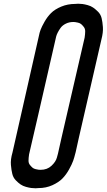

<svg xmlns="http://www.w3.org/2000/svg" viewBox="-20 -814 572 1030"><path d="M187 -614Q188 -618 189 -623Q192 -639 198 -655Q204 -671 219 -697.5Q234 -724 254 -744Q274 -764 308.5 -778.5Q343 -793 384 -793Q390 -794 399 -794Q411 -794 422.5 -792.5Q434 -791 450.5 -786.5Q467 -782 479.5 -773.5Q492 -765 506 -751Q520 -737 525 -717Q530 -697 532 -668.5Q534 -640 524 -602L403 -75L386 2Q385 6 383 13Q379 30 372.5 48.5Q366 67 350.5 95Q335 123 315 143.5Q295 164 261 179.5Q227 195 186 195Q180 196 171 196Q159 196 147.5 194.5Q136 193 119.5 188.5Q103 184 90.5 175.5Q78 167 64.5 153Q51 139 46 119Q41 99 38.5 70.5Q36 42 47 4ZM198 97Q233 97 256 75.5Q279 54 285 32L291 10L310 -75L434 -612Q437 -632 437 -646Q437 -660 429.5 -669.5Q422 -679 415.5 -684.5Q409 -690 398.5 -692.5Q388 -695 383 -695.5Q378 -696 374 -696H373Q351 -696 333 -687Q315 -678 305.5 -665Q296 -652 289.5 -639Q283 -626 281 -617L279 -608L186 -202L136 14Q133 34 133 48Q133 62 141 71.5Q149 81 155 86Q161 91 171.5 93.5Q182 96 187 96.5Q192 97 197 97Z"/></svg>

Font: Soda Fountain
Style: RegularOblique
Weight: 400
Version: Version 1.0